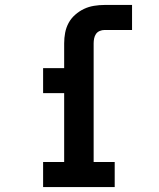

<svg xmlns="http://www.w3.org/2000/svg" viewBox="-20 -755 640 775"><path d="M154 0V-101H239V-379H154V-480H239V-580Q239 -602 243 -623Q247 -644 257 -662.5Q267 -681 283.5 -695.5Q300 -710 319 -719Q338 -728 359.5 -731.5Q381 -735 402 -735H513V-634H402Q392 -634 382.5 -630Q373 -626 367.5 -618Q362 -610 360 -600Q358 -590 358 -580V-101H443V0Z"/></svg>

Font: Iosevka Plex Etoile
Style: Bold
Weight: 700
Designer: Belleve Invis
Foundry: Belleve Invis
Version: Version 25.1.1; ttfautohint (v1.8.4)